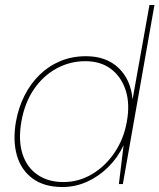

<svg xmlns="http://www.w3.org/2000/svg" viewBox="-20 -740 641 772"><path d="M231 12Q158 12 111.5 -22Q65 -56 48 -115Q31 -174 44 -250Q54 -307 78.5 -355.5Q103 -404 139.5 -439.5Q176 -475 223 -494.5Q270 -514 326 -514Q407 -514 456.5 -467Q506 -420 513 -340L581 -720H601L474 0H458L477 -156Q454 -107 416 -69Q378 -31 330.5 -9.5Q283 12 231 12ZM235 -8Q297 -8 350.5 -40Q404 -72 441 -127Q478 -182 490 -251Q503 -322 485.5 -376.5Q468 -431 426.5 -462.5Q385 -494 323 -494Q261 -494 207 -464.5Q153 -435 116 -380.5Q79 -326 66 -251Q53 -177 70 -122.5Q87 -68 130 -38Q173 -8 235 -8Z"/></svg>

Font: DM Sans 16pt Thin
Style: Italic
Weight: 250
Italic angle: -10°
Version: Version 4.004;gftools[0.9.30]